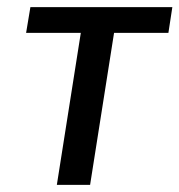

<svg xmlns="http://www.w3.org/2000/svg" viewBox="-20 -517 502 537"><path d="M139 0 206 -425H53L65 -497H462L451 -425H299L232 0Z"/></svg>

Font: Nunito Sans 7pt Condensed Medium
Style: Italic
Weight: 500
Width: 3
Italic angle: -9°
Designer: Vernon Adams
Foundry: Vernon Adams
Version: Version 3.101;gftools[0.9.27]